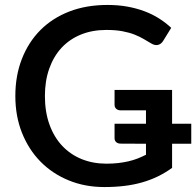

<svg xmlns="http://www.w3.org/2000/svg" viewBox="-20 -748 794 776"><path d="M570 -248H443V-189.5C443 -182.8 445.2 -177.5 449.8 -173.5C454.2 -169.5 460.3 -167.5 468 -167.5L570 -167V-122.5C558.7 -116.8 547.2 -111.8 535.8 -107.2C524.2 -102.8 512 -99 499 -96C486 -93 472.2 -90.7 457.8 -89C443.2 -87.3 427.3 -86.5 410 -86.5C373.7 -86.5 340.3 -92.7 310 -105C279.7 -117.3 253.5 -135.2 231.5 -158.5C209.5 -181.8 192.3 -210.5 180 -244.5C167.7 -278.5 161.5 -317 161.5 -360C161.5 -400.7 167.3 -437.5 179 -470.5C190.7 -503.5 207.2 -531.6 228.7 -554.8C250.2 -577.9 276.3 -595.8 307 -608.3C337.7 -620.8 372 -627 410 -627C434.7 -627 456.2 -625.3 474.7 -621.8C493.2 -618.3 509.5 -613.8 523.5 -608.3C537.5 -602.8 549.8 -596.8 560.5 -590.5C571.2 -584.2 581.3 -578.2 591 -572.5C601 -566.5 610.2 -564.5 618.5 -566.5C626.8 -568.5 633.7 -573.7 639 -582L672 -635.5C657 -649.5 640.6 -662.2 622.7 -673.5C604.9 -684.8 585.3 -694.5 564 -702.5C542.7 -710.5 519.6 -716.8 494.7 -721.3C469.9 -725.8 443 -728 414 -728C357 -728 305.6 -719.1 259.7 -701.3C213.9 -683.4 174.9 -658.3 142.7 -625.8C110.6 -593.3 85.7 -554.4 68.2 -509.3C50.7 -464.1 42 -414.3 42 -360C42 -306 50.9 -256.5 68.7 -211.5C86.6 -166.5 111.4 -127.8 143.2 -95.3C175.1 -62.8 213 -37.4 257 -19.3C301 -1.1 349.2 8 401.5 8C431.2 8 458.7 6.4 484.2 3.2C509.7 0.1 533.7 -4.8 556 -11.3C578.3 -17.8 599.3 -25.8 619 -35.5C638.7 -45.2 657.5 -56.5 675.5 -69.5V-167H753V-248H675.5V-384.5H443V-324.5C443 -317.8 445.2 -312.4 449.7 -308.3C454.2 -304.1 460.3 -302 468 -302H570Z"/></svg>

Font: Lato Semibold
Style: Regular
Weight: 600
Designer: Lukasz Dziedzic
Foundry: tyPoland Lukasz Dziedzic
Version: Version 2.006; 2014-01-15